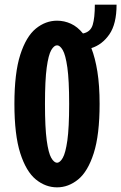

<svg xmlns="http://www.w3.org/2000/svg" viewBox="-20 -795 522 826"><path d="M225.5 11Q176 11 134.2 -23Q92.5 -57 67.2 -135.8Q42 -214.5 42 -348Q42 -481 67.2 -559.5Q92.5 -638 134.2 -672Q176 -706 225.5 -706Q256.5 -706 285 -693Q313.5 -680 337 -651Q369.5 -657.5 378.8 -688Q388 -718.5 388 -775H481.5Q481.5 -692 450.5 -647.2Q419.5 -602.5 373 -588Q389.5 -546 399 -486.8Q408.5 -427.5 408.5 -348Q408.5 -214.5 383.2 -135.8Q358 -57 316.2 -23Q274.5 11 225.5 11ZM225.5 -95Q238 -95 250 -115.8Q262 -136.5 269.8 -191Q277.5 -245.5 277.5 -348Q277.5 -450 269.8 -504.5Q262 -559 250 -579.5Q238 -600 225.5 -600Q212.5 -600 200.5 -579.5Q188.5 -559 181 -504.5Q173.5 -450 173.5 -348Q173.5 -245.5 181 -191Q188.5 -136.5 200.5 -115.8Q212.5 -95 225.5 -95Z"/></svg>

Font: Trispace Condensed SemiBold
Style: Regular
Weight: 600
Width: 3
Designer: Tyler Finck
Foundry: Etcetera Type Company
Version: Version 1.210; ttfautohint (v1.8.3)